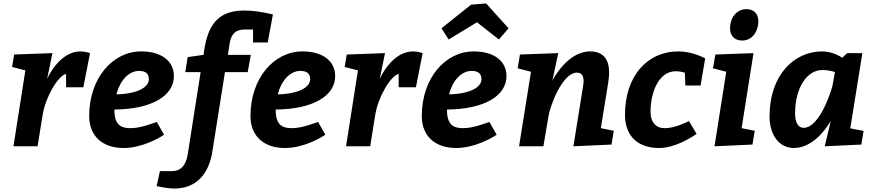

<svg xmlns="http://www.w3.org/2000/svg" viewBox="-20 -848 5056 1113"><path d="M363 -342H463L502 -540C502 -540 474 -550 446 -550C326 -550 257 -400 253 -390L284 -540L62 -532L50 -460L127 -440L58 0H198L227 -181C244 -286 315 -407 363 -420Z M988 -407C988 -494 916 -550 798 -550C634 -550 497 -396 497 -175C497 -58 576 10 696 10C802 10 902 -47 931 -67L889 -141C867 -134 796 -105 737 -105C678 -105 643 -126 643 -213C863 -215 988 -294 988 -407ZM843 -389C843 -344 782 -304 655 -301C675 -380 726 -437 786 -437C824 -437 843 -421 843 -389Z M1068 48C1058 111 1028 144 976 144H907L888 231C888 231 950 245 990 245C1120 245 1191 158 1211 31L1284 -430H1416L1434 -530H1301L1311 -595C1319 -645 1341 -677 1399 -677H1447V-602H1532L1562 -764C1562 -764 1478 -787 1395 -787C1228 -787 1179 -684 1160 -530L1068 -517L1054 -430H1143Z M1923 -407C1923 -494 1851 -550 1733 -550C1569 -550 1432 -396 1432 -175C1432 -58 1511 10 1631 10C1737 10 1837 -47 1866 -67L1824 -141C1802 -134 1731 -105 1672 -105C1613 -105 1578 -126 1578 -213C1798 -215 1923 -294 1923 -407ZM1778 -389C1778 -344 1717 -304 1590 -301C1610 -380 1661 -437 1721 -437C1759 -437 1778 -421 1778 -389Z M2291 -342H2391L2430 -540C2430 -540 2402 -550 2374 -550C2254 -550 2185 -400 2181 -390L2212 -540L1990 -532L1978 -460L2055 -440L1986 0H2126L2155 -181C2172 -286 2243 -407 2291 -420Z M2916 -407C2916 -494 2844 -550 2726 -550C2562 -550 2425 -396 2425 -175C2425 -58 2504 10 2624 10C2730 10 2830 -47 2859 -67L2817 -141C2795 -134 2724 -105 2665 -105C2606 -105 2571 -126 2571 -213C2791 -215 2916 -294 2916 -407ZM2771 -389C2771 -344 2710 -304 2583 -301C2603 -380 2654 -437 2714 -437C2752 -437 2771 -421 2771 -389ZM2745 -719 2872 -619 2928 -684 2798 -828 2711 -821 2539 -684 2581 -619Z M2994 -532 2981 -452 3058 -432 2989 0H3130L3159 -171C3165 -223 3237 -427 3325 -427C3353 -427 3363 -406 3363 -378C3363 -367 3361 -355 3359 -342L3304 0L3525 -10L3538 -90L3463 -105L3506 -370C3509 -390 3511 -410 3511 -428C3511 -500 3480 -550 3401 -550C3270 -550 3187 -390 3182 -380L3216 -540Z M3974 -146C3952 -136 3891 -105 3833 -105C3783 -105 3751 -139 3751 -200C3751 -308 3796 -435 3897 -435C3930 -435 3950 -426 3950 -426L3953 -352H4041L4068 -510C4048 -519 3988 -550 3913 -550C3730 -550 3603 -405 3603 -183C3603 -55 3682 10 3800 10C3892 10 3985 -49 4018 -72Z M4127 -532 4113 -452 4190 -432 4122 0 4342 -10 4355 -90 4279 -105 4348 -540ZM4212 -685C4212 -637 4241 -613 4283 -613C4339 -613 4376 -664 4376 -725C4376 -771 4347 -795 4307 -795C4249 -795 4212 -744 4212 -685Z M4909 -104 4979 -540H4891L4862 -513C4862 -513 4814 -550 4745 -550C4590 -550 4441 -421 4441 -171C4441 -70 4494 10 4582 10C4708 10 4791 -138 4796 -148L4761 0L4973 -10L4986 -89ZM4805 -347C4805 -347 4738 -107 4638 -107C4608 -107 4589 -137 4589 -190C4589 -335 4655 -442 4747 -442C4791 -442 4820 -430 4820 -430Z"/></svg>

Font: Bitter
Style: Bold Italic
Weight: 700
Designer: Sol Matas
Foundry: Sol Matas
Version: Version 1.002